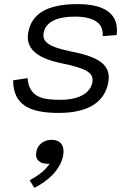

<svg xmlns="http://www.w3.org/2000/svg" viewBox="-20 -539 660 936"><path d="M358.5 -519C205.5 -519 134.5 -469.5 118 -382.5C103 -307 154 -256.5 278 -231C401.5 -205.5 439.5 -184.5 430 -136.5C421.5 -92 374.5 -52.5 276 -52.5C200 -52.5 121.5 -58 114.5 -158L44 -147.5C44.5 -27 125 11.5 266 11.5C412 11.5 489.5 -42.5 507.5 -135C523 -214.5 475 -258.5 334 -286.5C219 -309.5 184 -333.5 193 -380C203.5 -434 261.5 -458 345 -458C437.5 -458 486 -426 480.5 -363L548.5 -368C562.5 -472 489 -519 358.5 -519ZM211 259.5C214.5 259.5 218 259.5 222 259C200.5 293 165 317 124.5 340L147.5 376.5C210.5 346 274 290 287.5 221C298 167 270.5 142.5 232 142.5C196.5 142.5 164 163.5 157 201C149.5 237 172 259.5 211 259.5Z"/></svg>

Font: Monaspace Neon Light
Style: Italic
Weight: 300
Italic angle: -11°
Designer: Riley Cran & the Lettermatic Team
Foundry: Lettermatic
Version: Version 1.200 (Monaspace Neon)